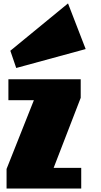

<svg xmlns="http://www.w3.org/2000/svg" viewBox="-20 -1095 588 1115"><path d="M28.8 -634.8H448.7V-526.9L291.5 -120.1H451.7V0H18.1V-113.8L176.8 -513.2H28.8ZM477.5 -810.1 74.2 -700.2 40 -800.3 375 -1075.2Z"/></svg>

Font: Coda Caption ExtraBold
Style: Regular
Weight: 800
Designer: vernon adams
Foundry: vernon adams
Version: Version 1.002